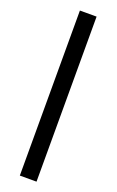

<svg xmlns="http://www.w3.org/2000/svg" viewBox="-170 -812 591 973"><g transform="rotate(20 125.0 -325.0)"><path d="M80 120V-770H170V120Z"/></g></svg>

Font: Radio Canada Big
Style: Regular
Weight: 400
Designer: Étienne Aubert Bonn
Foundry: Coppers and Brasses
Version: Version 1.001